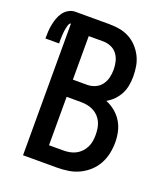

<svg xmlns="http://www.w3.org/2000/svg" viewBox="-166 -829 802 924"><g transform="rotate(20 234.5 -367.5)"><path d="M60 0V-674Q55 -674 52 -668.5Q49 -663 47.5 -657Q46 -651 44.5 -645.5Q43 -640 42.5 -634.5Q42 -629 41 -623Q40 -617 40 -611.5Q40 -606 39.5 -600Q39 -594 39 -588Q39 -582 39 -576.5Q39 -571 39 -565H-31Q-31 -583 -30 -601Q-29 -619 -25.5 -636.5Q-22 -654 -16 -671Q-10 -688 0.5 -702.5Q11 -717 27 -726Q43 -735 60 -735H234Q261 -735 287 -730.5Q313 -726 336 -714Q359 -702 377.5 -682.5Q396 -663 408 -639.5Q420 -616 424.5 -590Q429 -564 429 -538Q429 -515 425 -492Q421 -469 410.5 -448.5Q400 -428 383.5 -411Q367 -394 347 -383Q372 -373 393.5 -355.5Q415 -338 429.5 -314.5Q444 -291 450 -264Q456 -237 456 -210Q456 -181 450 -152.5Q444 -124 430 -98.5Q416 -73 394.5 -53.5Q373 -34 347 -21.5Q321 -9 292 -4.5Q263 0 234 0ZM161 -424H234Q255 -424 274.5 -432.5Q294 -441 306.5 -457.5Q319 -474 324 -494.5Q329 -515 329 -536Q329 -557 324 -577.5Q319 -598 306.5 -614.5Q294 -631 274.5 -639Q255 -647 234 -647H161ZM234 -88Q251 -88 267 -91Q283 -94 297.5 -101.5Q312 -109 323.5 -121Q335 -133 342.5 -148Q350 -163 352.5 -179Q355 -195 355 -212Q355 -228 352.5 -244.5Q350 -261 343 -276Q336 -291 324.5 -303Q313 -315 298 -322.5Q283 -330 267 -333Q251 -336 234 -336H161V-88Z"/></g></svg>

Font: Zed Mono Semibold
Style: Regular
Weight: 600
Monospace: yes
Designer: Belleve Invis
Foundry: Belleve Invis
Version: Version 1.0.0; ttfautohint (v1.8.4)